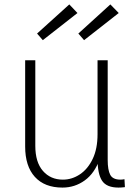

<svg xmlns="http://www.w3.org/2000/svg" viewBox="-20 -842 610 870"><path d="M422 -122H432Q409 -57 364 -24.5Q319 8 263 8Q182 8 138 -40.5Q94 -89 94 -178V-569H140V-181Q140 -107 174.5 -67.5Q209 -28 265 -28Q306 -28 342 -52Q378 -76 400 -122Q422 -168 422 -234V-569H468V-117Q468 -72 479.5 -50Q491 -28 526 -28Q530 -28 534.5 -28.5Q539 -29 544 -30L546 6Q538 7 531 7.5Q524 8 517 8Q463 8 442.5 -23Q422 -54 422 -122ZM174 -660 148 -690 294 -822 331 -783ZM361 -660 335 -690 480 -822 518 -783Z"/></svg>

Font: Yaldevi ExtraLight
Style: Regular
Weight: 200
Designer: Sol Matas, Rajitha Manaperi, Kosala Senevirathne
Foundry: Mooniak
Version: Version 1.100